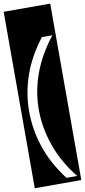

<svg xmlns="http://www.w3.org/2000/svg" viewBox="-131 -957 536 1211"><g transform="rotate(-10 137.0 -352.0)"><path d="M198 -718Q115 -611 76 -498.5Q37 -386 37 -270Q37 -155 74.5 -41.5Q112 72 196 183H265Q181 79 140 -37Q99 -153 99 -270Q99 -507 265 -718ZM-12 -917H286V213H-12Z"/></g></svg>

Font: Zilla Slab Regular Highlight
Style: Regular
Weight: 410
Designer: Typotheque Type Foundry
Foundry: Typotheque type foundry
Version: Version 1.0; 2017